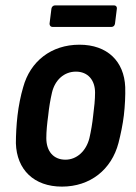

<svg xmlns="http://www.w3.org/2000/svg" viewBox="-20 -685 506 713"><path d="M175 -585H394C401 -585 406 -590 407 -597L414 -653C415 -660 410 -665 404 -665H184C178 -665 172 -660 171 -653L164 -597C164 -590 168 -585 175 -585ZM210 8C315 8 394 -55 420 -154C428 -185 436 -223 440 -257C444 -291 446 -331 445 -362C441 -457 379 -519 275 -519C170 -519 92 -457 66 -361C57 -331 49 -291 45 -256C41 -222 39 -183 39 -153C42 -55 106 8 210 8ZM223 -92C178 -92 152 -124 152 -172C152 -197 155 -227 159 -256C162 -286 167 -315 173 -341C184 -388 218 -419 262 -419C306 -419 333 -388 333 -341C333 -315 330 -286 326 -256C323 -227 318 -198 312 -172C300 -124 265 -92 223 -92Z"/></svg>

Font: Barlow Semi Condensed SemiBold
Style: Italic
Weight: 600
Width: 4
Italic angle: -7°
Designer: Jeremy Tribby
Foundry: Tribby Type
Version: Version 1.422;hotconv 1.0.109;makeotfexe 2.5.65596